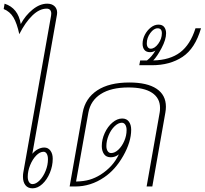

<svg xmlns="http://www.w3.org/2000/svg" viewBox="-46 -1015 1114 1045"><path d="M265 -946Q265 -939 264 -935L130 -178Q143 -194 160.5 -203Q178 -212 195 -212Q216 -212 228.5 -195Q241 -178 241 -151Q241 -112 225.5 -74.5Q210 -37 184.5 -13.5Q159 10 131 10Q106 10 92.5 -7Q79 -24 79 -53Q79 -68 81 -77L232 -930Q233 -934 233 -941Q233 -954 226.5 -961Q220 -968 208 -968Q169 -968 130.5 -931Q92 -894 59 -829Q46 -889 27 -920.5Q8 -952 -26 -966L-21 -995Q53 -971 67 -884Q92 -931 131.5 -963Q171 -995 211 -995Q236 -995 250.5 -981.5Q265 -968 265 -946ZM105 -53Q105 -35 112 -24Q119 -13 131 -13Q150 -13 170 -33.5Q190 -54 202.5 -85.5Q215 -117 215 -148Q215 -167 208.5 -178Q202 -189 191 -189Q171 -189 151 -168.5Q131 -148 118 -116Q105 -84 105 -53Z M857 -434Q857 -419 854 -402L783 0H752L823 -402Q825 -411 825 -428Q825 -481 781.5 -510Q738 -539 653 -539Q559 -539 503 -503.5Q447 -468 435 -402L368 -27Q411 -28 441.5 -37Q472 -46 501 -64Q570 -108 601 -175Q581 -159 557 -159Q532 -159 520 -176.5Q508 -194 508 -220Q508 -256 524 -291Q540 -326 566 -348Q592 -370 619 -370Q643 -370 655.5 -353Q668 -336 668 -309Q668 -243 625 -167Q582 -91 521 -50Q448 0 363 0H333L404 -402Q418 -480 483 -523Q548 -566 658 -566Q755 -566 806 -532Q857 -498 857 -434ZM643 -307Q643 -325 636 -336Q629 -347 617 -347Q598 -347 578 -328Q558 -309 545.5 -279Q533 -249 533 -220Q533 -203 540 -192.5Q547 -182 559 -182Q579 -182 598.5 -200.5Q618 -219 630.5 -248Q643 -277 643 -307Z M1048 -861Q1016 -751 947.5 -705.5Q879 -660 781 -660H712L717 -686H754Q781 -707 800 -740Q787 -731 771 -731Q750 -731 740 -743.5Q730 -756 730 -777Q730 -802 742.5 -826Q755 -850 775 -865.5Q795 -881 816 -881Q838 -881 848 -867.5Q858 -854 858 -834Q858 -800 833.5 -753.5Q809 -707 788 -686Q879 -688 934.5 -730Q990 -772 1018 -861ZM774 -750Q796 -750 815.5 -777Q835 -804 835 -834Q835 -861 812 -861Q791 -861 772 -835Q753 -809 753 -779Q753 -765 759 -757.5Q765 -750 774 -750Z"/></svg>

Font: KoHo ExtraLight
Style: Italic
Weight: 275
Italic angle: -10°
Version: Version 1.000; ttfautohint (v1.6)